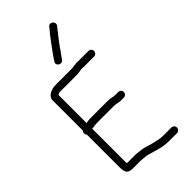

<svg xmlns="http://www.w3.org/2000/svg" viewBox="-265 -940 989 989"><g transform="rotate(-45 229.5 -445.0)"><path d="M238 -701 258 -729C265.3 -738.3 271.3 -747 276 -755C281.3 -761.7 288 -770.7 296 -782C311.5 -802.6 330.3 -824.7 344 -843C359.4 -864.5 326.5 -888.6 311 -867C303.1 -856.5 299.9 -851.9 288 -839C280 -829 271.7 -818 263 -806C242.5 -777.7 221.7 -751.3 204 -723C188.4 -701.2 222.6 -679.4 238 -701ZM56 -338V-97C56 -91 56.7 -84.3 58 -77C60.9 -54 76.9 -47 102 -47H157C168.5 -47 180.8 -44 192 -44C197.3 -43.3 202 -42.3 206 -41C244.4 -31.4 281.9 -15 330 -15H389C400.7 -15 410 -24 410 -35.5C410 -47 400.7 -56 389 -56H330C303.9 -56 280.9 -63.2 260 -68C238 -73.5 221.3 -81.9 196 -84L178 -86C171.3 -87.3 164.7 -88 158 -88H98C97.3 -92 97 -95 97 -97V-340C109.1 -340 122.9 -344 138 -344H255C272.7 -344 283.8 -339.7 301 -338H325C336.7 -338 346 -347 346 -358.5C346 -370 336.7 -379 325 -379H303C298.3 -379.7 294.3 -380 291 -380C281 -382.9 266.6 -385 255 -385H139C122.4 -385 109.7 -384.2 97 -381V-585C104.3 -592.3 112.7 -592 125 -592H241C256.6 -592 273.1 -599.5 287 -596H367C377.8 -596 387 -605.5 387 -616.5C387 -627.5 377.8 -637 367 -637H290C272.3 -639.2 257.6 -633 241 -633H124C92.5 -633 56 -617.6 56 -588V-367C47.4 -358.4 48.5 -345.5 56 -338Z"/></g></svg>

Font: HoneyBee
Style: SeLit
Weight: 300
Foundry: Cannot Into Space Fonts
Version: Version 0.89